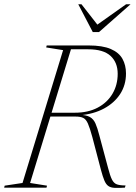

<svg xmlns="http://www.w3.org/2000/svg" viewBox="-52 -904 657 925"><path d="M309 -361Q372.5 -361 418.8 -385.5Q465 -410 490 -452.5Q515 -495 515 -548.5Q515 -603 480.5 -634.8Q446 -666.5 373 -666.5H257L254.5 -685H375Q442 -685 481.5 -668Q521 -651 538 -620.5Q555 -590 555 -550Q555 -494.5 527 -451.2Q499 -408 448.8 -381Q398.5 -354 331 -348.5V-351Q364 -350 381.2 -340.2Q398.5 -330.5 408 -309Q417.5 -287.5 426.5 -252L469 -93.5Q478.5 -56.5 487.5 -38.8Q496.5 -21 511.2 -15.8Q526 -10.5 553 -10.5L549.5 0Q518.5 2 499.8 1Q481 0 469.8 -8Q458.5 -16 450.8 -34.5Q443 -53 434.5 -85L393 -243Q381 -287.5 371.5 -308.8Q362 -330 348.5 -336.2Q335 -342.5 311.5 -342.5H164L168 -361ZM93 -22.5 174.5 -9.5 172 0H-32L-29.5 -9.5L56.5 -22.5L252 -662.5L170.5 -675.5L173 -685H295.5ZM577 -883.5 425 -749.5H395L325 -883.5H340.5L424 -776.5H404.5L555.5 -883.5Z"/></svg>

Font: Newsreader 36pt ExtraLight
Style: Italic
Weight: 250
Italic angle: -17°
Designer: Hugues Gentile
Foundry: Production Type
Version: Version 1.003